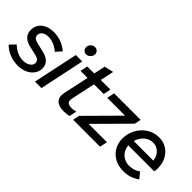

<svg xmlns="http://www.w3.org/2000/svg" viewBox="7 -1377 2049 2049"><g transform="rotate(45 1032.0 -352.0)"><path d="M211 10Q145 10 84 -14.5Q23 -39 -15 -81L44 -143Q82 -106 124.5 -87Q167 -68 212 -68Q262 -68 294 -89.5Q326 -111 326 -145Q326 -169 309 -183.5Q292 -198 255 -206L168 -226Q103 -240 71.5 -273.5Q40 -307 40 -359Q40 -407 64 -442.5Q88 -478 131.5 -497.5Q175 -517 233 -517Q292 -517 345.5 -497Q399 -477 444 -438L387 -375Q349 -407 308 -424Q267 -441 227 -441Q182 -441 155 -421Q128 -401 128 -368Q128 -344 145 -330Q162 -316 201 -307L288 -287Q354 -273 387 -240Q420 -207 420 -156Q420 -109 392.5 -71Q365 -33 317.5 -11.5Q270 10 211 10Z M462 0 570 -509H667L560 0ZM642 -591Q619 -591 603.5 -607Q588 -623 588 -646Q588 -665 597 -680.5Q606 -696 622 -705Q638 -714 656 -714Q679 -714 694.5 -698.5Q710 -683 710 -660Q710 -642 700.5 -626.5Q691 -611 675.5 -601Q660 -591 642 -591Z M901 8Q824 8 789.5 -29Q755 -66 769 -134L831 -425H725L743 -509H848L876 -639L979 -663L946 -509H1092L1074 -425H928L870 -153Q861 -112 877.5 -94Q894 -76 940 -76Q955 -76 968.5 -78.5Q982 -81 1000 -86L983 -1Q966 3 943.5 5.5Q921 8 901 8Z M1038 0 1053 -74 1399 -423H1130L1148 -509H1548L1533 -436L1186 -86H1463L1444 0Z M1802 10Q1729 10 1672 -21Q1615 -52 1583 -106.5Q1551 -161 1551 -231Q1551 -289 1572 -341Q1593 -393 1630.5 -433Q1668 -473 1717 -495Q1766 -517 1822 -517Q1886 -517 1936 -485.5Q1986 -454 2015 -399.5Q2044 -345 2044 -275Q2044 -265 2043.5 -252.5Q2043 -240 2040 -223H1648Q1651 -180 1672.5 -146.5Q1694 -113 1729 -94Q1764 -75 1808 -75Q1843 -75 1875.5 -85.5Q1908 -96 1934 -115L1987 -49Q1943 -18 1898.5 -4Q1854 10 1802 10ZM1656 -297H1951Q1947 -337 1928.5 -367Q1910 -397 1881 -414.5Q1852 -432 1815 -432Q1778 -432 1745.5 -414.5Q1713 -397 1690 -366.5Q1667 -336 1656 -297Z"/></g></svg>

Font: Red Hat Display SemiBold
Style: Italic
Weight: 600
Italic angle: -12°
Designer: Pentagram, MCKL
Foundry: Pentagram, MCKL
Version: Version 1.023